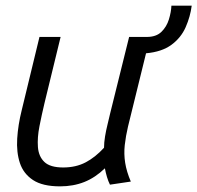

<svg xmlns="http://www.w3.org/2000/svg" viewBox="-20 -649 700 681"><path d="M193 12Q131 12 97 -10.5Q63 -33 50.5 -71Q38 -109 41 -157.5Q44 -206 57 -258L120 -518H195L138 -284Q128 -242 120 -201.5Q112 -161 114.5 -127.5Q117 -94 137.5 -74.5Q158 -55 204 -55Q249 -55 283.5 -73Q318 -91 349 -125Q349 -143 352.5 -164.5Q356 -186 361.5 -208Q367 -230 371 -248L438 -518H501Q534 -518 552.5 -536Q571 -554 579 -580Q587 -606 588 -629H660Q655 -590 638.5 -552.5Q622 -515 588 -490Q554 -465 498 -460L434 -200Q426 -166 422.5 -134.5Q419 -103 424 -71.5Q429 -40 444 -5L370 6Q364 -6 359.5 -21Q355 -36 352 -52Q318 -19 279 -3.5Q240 12 193 12Z"/></svg>

Font: Ubuntu Sans
Style: Italic
Weight: 400
Italic angle: -13.5°
Designer: Dalton Maag Ltd
Foundry: Dalton Maag Ltd
Version: Version 1.006